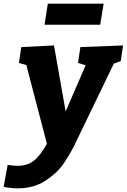

<svg xmlns="http://www.w3.org/2000/svg" viewBox="-78 -792 697 1056"><path d="M599 -542 586 -456 548 -442 336 -3Q307 57 271 109Q235 161 171 202.5Q107 244 18 244Q-16 244 -58 236L-36 115Q-3 120 17 120Q72 120 107.5 92.5Q143 65 180 -1L67 -434L26 -446L39 -533L219 -542L283 -179L393 -433L351 -446L364 -533ZM185 -772H492L473 -656H167Z"/></svg>

Font: Bitter Pro ExtraBold
Style: Italic
Weight: 800
Italic angle: -9°
Designer: Sol Matas, and Bitter project Authors
Foundry: Sol Matas
Version: Version 1.010